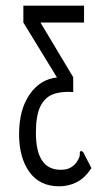

<svg xmlns="http://www.w3.org/2000/svg" viewBox="-20 -643 390 674"><path d="M188 11Q119 11 83 -39.5Q47 -90 47 -172Q47 -258 84 -311.5Q121 -365 180 -371L62 -564V-623H275V-564H122L237 -372V-320Q195 -323 166 -312Q137 -301 121.5 -269Q106 -237 106 -177Q106 -47 193 -47Q212 -47 224.5 -53Q237 -59 248 -72Q257 -86 259 -93Q261 -100 260 -108L264 -114L272 -109L301 -53Q278 -18 249.5 -3.5Q221 11 188 11Z"/></svg>

Font: Inconsolata ExtraCondensed
Style: Regular
Weight: 400
Width: 2
Monospace: yes
Designer: Raph Levien, Cyreal, Brenton Simpson
Foundry: Raph Levien, Cyreal, Google
Version: Version 3.001; ttfautohint (v1.8.2.53-6de2)